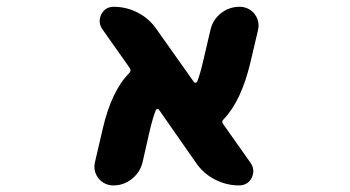

<svg xmlns="http://www.w3.org/2000/svg" viewBox="-20 -569 1040 571"><path d="M690.4 -17.6Q653.3 -17.6 619.1 -35.2Q585 -52.7 563.5 -84L453.1 -242.2Q451.2 -245.1 447.8 -244.6Q444.3 -244.1 443.4 -241.2Q434.6 -220.7 423.8 -173.8L404.3 -87.9Q397.5 -57.6 373 -37.6Q348.6 -17.6 317.4 -17.6Q290 -17.6 272.5 -39.1Q260.7 -54.7 260.7 -73.2Q260.7 -80.1 262.7 -87.9L285.2 -184.6Q311.5 -298.8 364.3 -351.6Q371.1 -358.4 366.2 -366.2L284.2 -482.4Q276.4 -494.1 276.4 -505.9Q276.4 -515.6 281.2 -526.4Q293 -548.8 318.4 -548.8Q356.4 -548.8 390.1 -531.2Q423.8 -513.7 445.3 -482.4L556.6 -325.2Q558.6 -322.3 561.5 -322.8Q564.5 -323.2 566.4 -326.2Q575.2 -347.7 585.9 -394.5L605.5 -478.5Q612.3 -509.8 636.7 -529.3Q661.1 -548.8 692.4 -548.8Q719.7 -548.8 737.3 -527.3Q749 -511.7 749 -493.2Q749 -486.3 747.1 -478.5L724.6 -382.8Q697.3 -268.6 645.5 -214.8Q637.7 -208 643.6 -200.2L725.6 -84Q733.4 -72.3 733.4 -60.5Q733.4 -50.8 728.5 -40Q716.8 -17.6 690.4 -17.6Z"/></svg>

Font: Rounded-X Mgen+ 1m bold
Style: Bold
Weight: 700
Designer: [Source Han Sans]
Ryoko NISHIZUKA  (kana & ideographs); Paul D. Hunt (Latin, Greek & Cyrillic); Wenlong ZHANG  (bopomofo
Version: Version 1.059.20150602